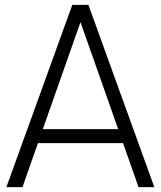

<svg xmlns="http://www.w3.org/2000/svg" viewBox="-20 -770 661 790"><path d="M550 0 486.2 -181.2H136.2L72.5 0H6.2L277.5 -750H343.8L615 0ZM156.2 -238.8H466.2L311.2 -678.8Z"/></svg>

Font: Now Light
Style: Regular
Weight: 300
Designer: Alfredo Marco Pradil
Foundry: Alfredo Marco Pradil
Version: Version 1.002;PS 001.002;hotconv 1.0.88;makeotf.lib2.5.64775